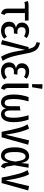

<svg xmlns="http://www.w3.org/2000/svg" viewBox="1427 -2272 852 3756"><g transform="rotate(90 1853.0 -394.0)"><path d="M231 -455V-129Q231 -98 239 -82Q247 -66 268 -55L241 12Q189 -4 166 -34.5Q143 -65 143 -119V-454H82Q59 -454 46.5 -452Q34 -450 14 -445L-5 -512Q16 -521 36.5 -524Q57 -527 101 -527H377V-455Z M720 -490 683 -438Q658 -454 635 -461.5Q612 -469 584 -469Q547 -469 527 -449Q507 -429 507 -390Q507 -354 528.5 -331.5Q550 -309 587 -309H639L629 -240H582Q535 -240 514 -217.5Q493 -195 493 -147Q493 -106 516 -82.5Q539 -59 582 -59Q613 -59 639 -70Q665 -81 691 -103L734 -50Q704 -20 662.5 -4Q621 12 574 12Q496 12 448 -30Q400 -72 400 -146Q400 -258 518 -280Q470 -291 443.5 -320Q417 -349 417 -397Q417 -461 462 -499.5Q507 -538 578 -538Q622 -538 655.5 -526Q689 -514 720 -490Z M1018 -501Q1047 -347 1069 -258Q1091 -169 1113 -118.5Q1135 -68 1166 -21L1085 12Q1053 -42 1031.5 -95Q1010 -148 990.5 -234Q971 -320 951 -459L842 12L759 -9L896 -527H932Q916 -600 888.5 -634.5Q861 -669 800 -683L812 -751Q876 -737 915.5 -709Q955 -681 979 -632Q1003 -583 1018 -501Z M1516 -490 1479 -438Q1454 -454 1431 -461.5Q1408 -469 1380 -469Q1343 -469 1323 -449Q1303 -429 1303 -390Q1303 -354 1324.5 -331.5Q1346 -309 1383 -309H1435L1425 -240H1378Q1331 -240 1310 -217.5Q1289 -195 1289 -147Q1289 -106 1312 -82.5Q1335 -59 1378 -59Q1409 -59 1435 -70Q1461 -81 1487 -103L1530 -50Q1500 -20 1458.5 -4Q1417 12 1370 12Q1292 12 1244 -30Q1196 -72 1196 -146Q1196 -258 1314 -280Q1266 -291 1239.5 -320Q1213 -349 1213 -397Q1213 -461 1258 -499.5Q1303 -538 1374 -538Q1418 -538 1451.5 -526Q1485 -514 1516 -490Z M1697 -129Q1697 -98 1705 -82Q1713 -66 1734 -55L1707 12Q1655 -4 1632 -34.5Q1609 -65 1609 -119V-527H1697ZM1623 -800 1714 -794 1682 -596H1621Z M2365 -239Q2365 -111 2323.5 -49.5Q2282 12 2210 12Q2163 12 2132.5 -14.5Q2102 -41 2095 -89Q2085 -40 2055 -14Q2025 12 1978 12Q1906 12 1865 -48.5Q1824 -109 1824 -239Q1824 -323 1837.5 -391.5Q1851 -460 1874 -527H1958Q1934 -440 1923 -374Q1912 -308 1912 -238Q1912 -143 1930 -101Q1948 -59 1988 -59Q2019 -59 2036 -83.5Q2053 -108 2053 -171V-355L2136 -366V-171Q2136 -113 2153 -86Q2170 -59 2200 -59Q2238 -59 2258 -97.5Q2278 -136 2278 -240Q2278 -307 2266.5 -372Q2255 -437 2230 -527H2315Q2365 -383 2365 -239Z M2610 -75 2721 -537 2806 -519 2661 0H2554Q2512 -217 2479.5 -333.5Q2447 -450 2406 -506L2488 -537Q2559 -424 2610 -75Z M3164 -382 3179 -527H3257L3208 -251L3231 -113Q3234 -92 3243 -80Q3252 -68 3270 -60L3240 12Q3209 6 3187.5 -17.5Q3166 -41 3161 -81L3154 -135Q3136 -62 3106 -25Q3076 12 3021 12Q2942 12 2899.5 -54Q2857 -120 2857 -259Q2857 -390 2902.5 -464Q2948 -538 3030 -538Q3084 -538 3115.5 -502Q3147 -466 3164 -382ZM2949 -259Q2949 -151 2969.5 -104.5Q2990 -58 3030 -58Q3064 -58 3091.5 -103Q3119 -148 3136 -267Q3120 -381 3097 -424.5Q3074 -468 3038 -468Q2949 -468 2949 -259Z M3505 -75 3616 -537 3701 -519 3556 0H3449Q3407 -217 3374.5 -333.5Q3342 -450 3301 -506L3383 -537Q3454 -424 3505 -75Z"/></g></svg>

Font: Fira Sans Extra Condensed
Style: Regular
Weight: 400
Width: 1
Designer: Carrois Corporate & Edenspiekermann AG
Foundry: Carrois Corporate GbR & Edenspiekermann AG
Version: Version 4.203